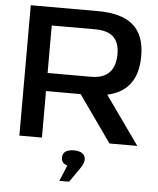

<svg xmlns="http://www.w3.org/2000/svg" viewBox="-59 -720 807 983"><g transform="rotate(5 344.5 -228.5)"><path d="M402 -670H59V0H175V-239H353L522 0H665L489 -248C594 -271 645 -341 645 -460C645 -607 563 -670 402 -670ZM175 -332V-576H398C480 -576 523 -541 523 -459C523 -376 482 -332 398 -332ZM283 213H333L388 134C398 117 403 106 403 94V93C403 66 382 51 344 51C306 51 286 66 286 93V94C286 113 297 126 317 131Z"/></g></svg>

Font: LT Wave Medium
Style: Regular
Weight: 500
Designer: Daniel Lyons
Version: Version 2.5 (Glyphs App)